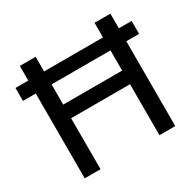

<svg xmlns="http://www.w3.org/2000/svg" viewBox="-147 -828 1004 988"><g transform="rotate(-30 355.0 -334.0)"><path d="M86 0V-504H10V-581H86V-668H180V-581H530V-668H624V-581H700V-504H624V0H530V-303H180V0ZM180 -384H530V-504H180Z"/></g></svg>

Font: Atkinson Hyperlegible
Style: Regular
Weight: 400
Designer: Elliott Scott, Megan Eiswerth, Linus Boman, Theodore Petrosky
Foundry: Braille Institute
Version: Version 1.006; ttfautohint (v1.8.3)